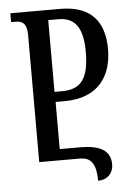

<svg xmlns="http://www.w3.org/2000/svg" viewBox="-57 -756 607 909"><g transform="rotate(-5 247.0 -301.0)"><path d="M372 112C419 112 445 80 445 41C445 -30 388 -53 301 -53H204V-277H246C413 -277 473 -383 473 -505C473 -638 408 -714 264 -714H27V-672H46C77 -672 102 -663 102 -604V0H295C342 0 372 24 372 112ZM203 -325V-666H251C333 -666 367 -612 367 -501C367 -374 329 -325 239 -325Z"/></g></svg>

Font: Noto Serif Georgian ExtraCondensed Semi
Style: Regular
Weight: 600
Width: 3
Designer: Monotype Design Team
Foundry: Monotype Imaging Inc.
Version: Version 1.901